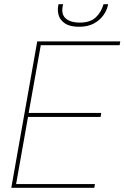

<svg xmlns="http://www.w3.org/2000/svg" viewBox="-20 -898 595 918"><path d="M34 0 158 -700H555L552 -682H175L117 -358H464L461 -339H114L57 -18H434L431 0ZM358 -770Q315 -770 291.5 -785.5Q268 -801 261 -823.5Q254 -846 258 -868L260 -878H282Q270 -833 292.5 -811.5Q315 -790 362 -790Q411 -790 437.5 -814.5Q464 -839 475 -878H497L495 -869Q490 -847 473.5 -824Q457 -801 428.5 -785.5Q400 -770 358 -770Z"/></svg>

Font: DM Sans 16pt Thin
Style: Italic
Weight: 250
Italic angle: -10°
Version: Version 4.004;gftools[0.9.30]